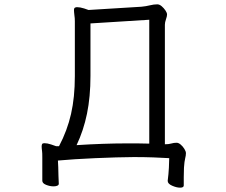

<svg xmlns="http://www.w3.org/2000/svg" viewBox="-20 -735 1040 885"><path d="M753 98Q757 67 758.5 38Q760 9 760 -6Q729 -8 687 -9.5Q645 -11 597 -11Q561 -11 514.5 -9.5Q468 -8 419 -6Q370 -4 325 -1Q280 2 247 5Q248 15 248.5 35Q249 55 249.5 76Q250 97 251 112Q251 118 244 121Q237 124 227 124Q210 124 192.5 117Q175 110 175 98V37Q175 13 175 -9Q175 -31 174 -37Q173 -45 172.5 -50.5Q172 -56 172 -60Q172 -68 174.5 -71.5Q177 -75 185 -75Q198 -75 216 -69Q234 -63 239 -61H252Q290 -133 307.5 -210Q325 -287 325 -384V-607Q325 -623 325 -637.5Q325 -652 323 -664Q322 -673 321.5 -678.5Q321 -684 321 -688Q321 -698 326 -700Q331 -702 335 -702Q349 -702 368 -696Q387 -690 388 -689L632 -704Q653 -706 671 -710.5Q689 -715 705 -715Q715 -715 725 -706.5Q735 -698 742.5 -687Q750 -676 750 -668Q750 -660 745 -646Q740 -632 740 -621V-70Q758 -70 769.5 -73.5Q781 -77 794 -77Q803 -77 813 -68.5Q823 -60 830 -48.5Q837 -37 837 -29Q837 -18 833.5 -5Q830 8 828 38Q827 60 827 82Q827 104 827 120Q827 130 810 130Q794 130 773.5 121Q753 112 753 99ZM668 -644 397 -627V-385Q397 -289 381 -211Q365 -133 333 -66Q395 -70 453 -72Q511 -74 558 -74Q587 -74 615 -74Q643 -74 668 -73Z"/></svg>

Font: QiushuiShotai
Style: Regular
Weight: 600
Designer: Fontworks Inc.
Foundry: Fontworks Inc.
Version: Version 1.250